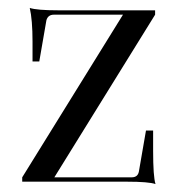

<svg xmlns="http://www.w3.org/2000/svg" viewBox="-20 -458 449 484"><path d="M372 6Q355 0 300 0H36V-11L290 -421H116Q101 -421 97 -407L79 -303H62V-353Q62 -408 55 -438Q73 -432 127 -432H371V-421L117 -11H312Q327 -11 330 -25L348 -129H366V-78Q366 -13 372 6Z"/></svg>

Font: Arapey Regular-Display
Style: Regular
Weight: 400
Designer: Eduardo Rodriguez Tunni
Foundry: Eduardo Rodriguez Tunni
Version: Version 4.000